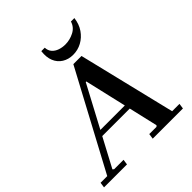

<svg xmlns="http://www.w3.org/2000/svg" viewBox="-257 -1024 1182 1182"><g transform="rotate(-45 333.5 -433.0)"><path d="M171 0H-29L-24 -35H34L374 -670H445L599 -35H663L658 0H395L400 -35H463L470 -42L355 -538H350L86 -42L94 -35H176ZM172 -266H498L493 -231H167ZM549 -866H579Q573 -818 549 -783.5Q525 -749 490 -730Q455 -711 414 -711Q374 -711 343.5 -730Q313 -749 299 -783.5Q285 -818 291 -866H321Q322 -840 337 -823Q352 -806 375.5 -798Q399 -790 425 -790Q464 -790 500.5 -808.5Q537 -827 549 -866Z"/></g></svg>

Font: Brygada 1918 SemiBold
Style: Italic
Weight: 600
Italic angle: -8°
Designer: Mateusz Machalski | Borys Kosmynka | Przemek Hoffer
Foundry: NIEPODLEGLA 2018
Version: Version 3.006